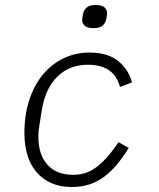

<svg xmlns="http://www.w3.org/2000/svg" viewBox="-20 -739 640 771"><path d="M268 12Q221 12 185.5 -4Q150 -20 126 -48.5Q102 -77 90 -116.5Q78 -156 78 -204Q78 -279 98 -339Q118 -399 153.5 -441Q189 -483 236.5 -505.5Q284 -528 339 -528Q413 -528 455 -493.5Q497 -459 510 -408L462 -390Q448 -438 415.5 -458.5Q383 -479 333 -479Q259 -479 210.5 -431.5Q162 -384 148 -297L139 -241Q136 -224 135 -213.5Q134 -203 134 -191Q134 -119 170 -78Q206 -37 274 -37Q297 -37 318.5 -43Q340 -49 362 -64Q384 -79 407 -104.5Q430 -130 456 -168L497 -145Q474 -108 450 -79Q426 -50 398.5 -29.5Q371 -9 339 1.5Q307 12 268 12ZM356 -626Q330 -626 320 -636Q310 -646 310 -658Q310 -663 311 -669.5Q312 -676 313 -681Q316 -698 327.5 -708.5Q339 -719 364 -719Q390 -719 400 -709Q410 -699 410 -687Q410 -682 409 -675.5Q408 -669 407 -664Q404 -647 392.5 -636.5Q381 -626 356 -626Z"/></svg>

Font: IBM Plex Mono Light
Style: Italic
Weight: 300
Italic angle: -9°
Monospace: yes
Designer: Mike Abbink, Paul van der Laan, Pieter van Rosmalen
Foundry: Bold Monday
Version: Version 2.3